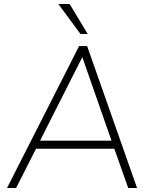

<svg xmlns="http://www.w3.org/2000/svg" viewBox="-20 -934 754 954"><path d="M661 0H617L548 -195H159L60 0H15L373 -705H413ZM389 -650 179 -235H534ZM416 -765H380L270 -914H326Z"/></svg>

Font: Iunito ExtraLight
Style: Italic
Weight: 200
Italic angle: -4.541°
Designer: Vernon Adams
Foundry: Vernon Adams
Version: Version 2.001;November 30, 2019;FontCreator 12.0.0.2547 64-b